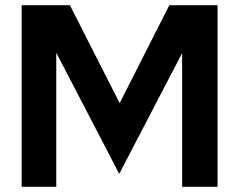

<svg xmlns="http://www.w3.org/2000/svg" viewBox="-20 -720 922 740"><path d="M63.4 0V-700H249.4L441.2 -322.5L632.7 -700H818.6V0H682V-515.4L439.5 -50L196.9 -516.6V0Z"/></svg>

Font: Red Hat Display
Style: Regular
Weight: 300
Designer: Pentagram, MCKL
Foundry: Pentagram, MCKL
Version: Version 1.023